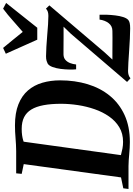

<svg xmlns="http://www.w3.org/2000/svg" viewBox="161 -1044 882 1270"><g transform="rotate(-90 602.0 -409.0)"><path d="M90.5 -743H237.5Q280.5 -743.5 323.5 -747.2Q366.5 -751 407.5 -751Q490 -751 547 -728.2Q604 -705.5 639 -664.8Q674 -624 689.8 -569.5Q705.5 -515 705.5 -452.5Q705.5 -354.5 680.2 -270.8Q655 -187 604 -124.2Q553 -61.5 476.5 -26.2Q400 9 297.5 9Q279 9 259 7.8Q239 6.5 218.2 4.8Q197.5 3 177.5 1.5Q157.5 0 138.5 0H-13L-8.5 -34.5L63.5 -49.5L151.5 -693L87 -706.5ZM207 -22 184.5 -58Q197 -54.5 215 -49.2Q233 -44 254.5 -40Q276 -36 298.5 -36Q353.5 -36 395 -60.8Q436.5 -85.5 466.2 -128Q496 -170.5 514.5 -223.8Q533 -277 541.8 -334.5Q550.5 -392 550.5 -446Q550.5 -513 541.2 -562Q532 -611 512.5 -643Q493 -675 461.5 -690.8Q430 -706.5 384.5 -706.5Q360.5 -706.5 342 -703.8Q323.5 -701 310 -697Q296.5 -693 288 -689.5L303 -717ZM1060.5 -429.5Q1047.5 -429.5 1028.5 -429.5Q1009.5 -429.5 988 -429.5Q966.5 -429.5 945.5 -429.8Q924.5 -430 906.5 -430Q888.5 -430 877 -430Q854.5 -429.5 840.8 -417.2Q827 -405 819.8 -386.2Q812.5 -367.5 810.5 -346.5H778.5Q776.5 -363 777 -390.8Q777.5 -418.5 781.2 -448.5Q785 -478.5 793.8 -502.5Q802.5 -526.5 817 -535Q822.5 -538 834.5 -541.8Q846.5 -545.5 864.5 -545.5Q891.5 -545.5 928 -543.2Q964.5 -541 1002.8 -537.8Q1041 -534.5 1075.2 -532.2Q1109.5 -530 1131.5 -530Q1147.5 -530 1158.8 -533.5Q1170 -537 1180 -546L1201.5 -523.5L890 -157.5L843 -106.5Q862 -106.5 886.5 -106.5Q911 -106.5 937 -106.2Q963 -106 987.8 -106Q1012.5 -106 1032.5 -106.5Q1064.5 -106.5 1083.5 -130.8Q1102.5 -155 1107.5 -191.5H1139.5Q1140.5 -171 1139.5 -143.2Q1138.5 -115.5 1135 -86.8Q1131.5 -58 1124.2 -35.2Q1117 -12.5 1105 -1.5Q1098 4.5 1084.8 7.8Q1071.5 11 1049 11Q1020.5 11 981.5 9Q942.5 7 901.2 4.2Q860 1.5 824.2 -0.8Q788.5 -3 767 -3Q753 -3 740.8 0.8Q728.5 4.5 719 13L695 -9.5L1013.5 -381ZM974.5 -603.5 881.5 -811.5 920 -829.5Q945.5 -800 972 -766.2Q998.5 -732.5 1026 -699.5Q1064.5 -732 1101.2 -765.2Q1138 -798.5 1179.5 -829.5L1217.5 -809.5L1053.5 -603.5Z"/></g></svg>

Font: Merriweather 72pt
Style: Bold Italic
Weight: 700
Italic angle: -7.8°
Version: Version 2.101